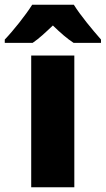

<svg xmlns="http://www.w3.org/2000/svg" viewBox="-70 -786 444 806"><path d="M240 -766H65C39 -724 -16 -655 -50 -620V-606H67C95 -625 119 -648 152 -679C184 -648 210 -625 239 -606H354V-620C318 -661 268 -721 240 -766ZM242 0V-553H61V0Z"/></svg>

Font: Noto Sans Sinhala SemiCondensed Black
Style: Regular
Weight: 900
Width: 4
Designer: Jelle Bosma - Monotype Design Team
Foundry: Monotype Imaging Inc.
Version: Version 2.006